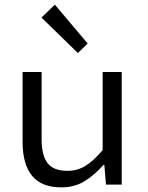

<svg xmlns="http://www.w3.org/2000/svg" viewBox="-20 -797 640 829"><path d="M245.6 12Q159.1 12 118.3 -38.1Q77.5 -88.3 77.5 -184.4V-486.1H159.7V-195Q159.7 -125.9 185.5 -92.6Q211.2 -59.4 271.7 -59.4Q314 -59.4 348.6 -80.6Q383.3 -101.7 423.2 -148.9V-486.1H505.5V0H437.5L430.6 -85H426.6Q389.9 -42.6 346.1 -15.3Q302.4 12 245.6 12ZM316.2 -568.1 159.1 -721.1 216.9 -776.9 358.5 -609.1Z"/></svg>

Font: Source Code Pro ExtraLight
Style: Regular
Weight: 200
Monospace: yes
Designer: Paul D. Hunt, Teo Tuominen
Foundry: Adobe
Version: Version 1.026;hotconv 1.1.0;makeotfexe 2.6.0